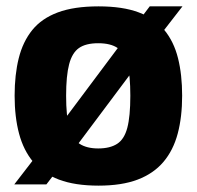

<svg xmlns="http://www.w3.org/2000/svg" viewBox="-20 -574 620 604"><path d="M290 10Q363 10 413 -9Q463 -28 494 -64.5Q525 -101 539 -153.5Q553 -206 553 -273Q553 -339 540 -391Q527 -443 497 -479.5Q467 -516 416.5 -535Q366 -554 290 -554Q213 -554 162 -535Q111 -516 81.5 -479.5Q52 -443 39 -391Q26 -339 26 -273Q26 -206 40 -153.5Q54 -101 84.5 -64.5Q115 -28 165.5 -9Q216 10 290 10ZM289 -107Q253 -107 230.5 -121.5Q208 -136 198 -172Q188 -208 188 -273Q188 -336 197.5 -372Q207 -408 228.5 -423Q250 -438 289 -438Q328 -438 350 -423Q372 -408 381 -372Q390 -336 390 -273Q390 -208 380.5 -172Q371 -136 348.5 -121.5Q326 -107 289 -107ZM25 6H126L186 -72L188 -71L453 -425H454L554 -554H451L392 -476L391 -477L124 -120L123 -121Z"/></svg>

Font: Georama ExtraCondensed Thin
Style: Bold
Weight: 700
Version: Version 1.001